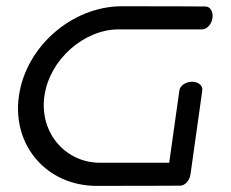

<svg xmlns="http://www.w3.org/2000/svg" viewBox="-20 -601 746 621"><path d="M644.5 -580C644.5 -580 536.1 -580.8 374.6 -580.8C213.1 -580.8 63.6 -450.4 41.1 -290.3C18.6 -130.2 131.4 0.2 292.9 0.2C454.4 0.2 563 -0.5 563 -0.5C578 -0.5 593.3 -16.7 596.2 -37.6L634.3 -308.6C636.4 -323.6 622.1 -336.6 601.2 -336.6C580.3 -336.6 562.3 -323.6 560.2 -308.6L527.3 -74.6C472 -74.6 377.4 -74.6 303.4 -74.6C191.9 -74.6 106.9 -171.4 123.6 -290.3C140.3 -409.2 252.5 -506 364 -506C475.6 -506 634 -506 634 -506C649 -506 664.3 -522.1 667.2 -543C670.2 -563.9 659.5 -580 644.5 -580Z"/></svg>

Font: Hi.
Style: Regular
Weight: 400
Designer: Mew Too, Robert Jablonski
Foundry: Cannot Into Space Fonts
Version: Version 1.996